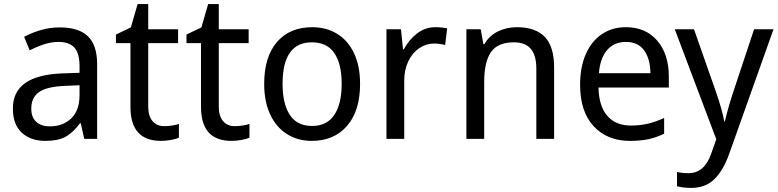

<svg xmlns="http://www.w3.org/2000/svg" viewBox="-20 -679 3803 939"><path d="M455 -365V0H392L375 -76H371Q336 -29 299.5 -9.5Q263 10 202 10Q130 10 86.5 -30Q43 -70 43 -149Q43 -311 284 -320L369 -323V-355Q369 -419 343.5 -446.5Q318 -474 267 -474Q232 -474 197.5 -463Q163 -452 125 -433L98 -499Q135 -519 180 -532Q225 -545 272 -545Q365 -545 410 -501.5Q455 -458 455 -365ZM296 -259Q207 -255 170 -228Q133 -201 133 -148Q133 -105 157.5 -83Q182 -61 223 -61Q288 -61 328.5 -100Q369 -139 369 -214V-262Z M855 -73V-6Q841 1 815.5 5.5Q790 10 767 10Q618 10 618 -156V-468H547V-510L620 -545L653 -659H705V-536H851V-468H705V-158Q705 -111 726 -86.5Q747 -62 783 -62Q801 -62 821.5 -65Q842 -68 855 -73Z M1200 -73V-6Q1186 1 1160.5 5.5Q1135 10 1112 10Q963 10 963 -156V-468H892V-510L965 -545L998 -659H1050V-536H1196V-468H1050V-158Q1050 -111 1071 -86.5Q1092 -62 1128 -62Q1146 -62 1166.5 -65Q1187 -68 1200 -73Z M1504 10Q1437 10 1384 -23Q1331 -56 1301.5 -119Q1272 -182 1272 -269Q1272 -401 1334.5 -473.5Q1397 -546 1507 -546Q1576 -546 1629 -513.5Q1682 -481 1711.5 -418.5Q1741 -356 1741 -269Q1741 -137 1677.5 -63.5Q1614 10 1504 10ZM1506 -63Q1579 -63 1615 -117Q1651 -171 1651 -269Q1651 -367 1615 -419.5Q1579 -472 1505 -472Q1362 -472 1362 -269Q1362 -171 1397.5 -117Q1433 -63 1506 -63Z M2167 -540 2157 -459Q2129 -466 2103 -466Q2064 -466 2030.5 -443.5Q1997 -421 1977 -379.5Q1957 -338 1957 -286V0H1870V-536H1941L1951 -438H1955Q1981 -486 2020.5 -516Q2060 -546 2109 -546Q2143 -546 2167 -540Z M2690 -349V0H2603V-343Q2603 -408 2576 -440Q2549 -472 2493 -472Q2414 -472 2381 -424Q2348 -376 2348 -278V0H2261V-536H2331L2344 -463H2349Q2372 -504 2414.5 -525Q2457 -546 2507 -546Q2599 -546 2644.5 -498.5Q2690 -451 2690 -349Z M3251 -304V-251H2907Q2909 -160 2950 -112.5Q2991 -65 3065 -65Q3111 -65 3148.5 -74Q3186 -83 3228 -102V-25Q3188 -6 3150 2Q3112 10 3061 10Q2950 10 2883.5 -61.5Q2817 -133 2817 -264Q2817 -351 2845 -414.5Q2873 -478 2923.5 -512Q2974 -546 3041 -546Q3138 -546 3194.5 -480Q3251 -414 3251 -304ZM2909 -321H3161Q3160 -392 3130 -433Q3100 -474 3041 -474Q2983 -474 2949 -434Q2915 -394 2909 -321Z M3374 -536 3481 -231Q3513 -139 3522 -85H3525Q3542 -157 3567 -232L3668 -536H3763L3546 74Q3517 155 3473.5 197.5Q3430 240 3360 240Q3323 240 3291 232V162Q3317 168 3347 168Q3425 168 3458 73L3483 2L3280 -536Z"/></svg>

Font: Noto Sans Display
Style: Regular
Weight: 400
Designer: Monotype Design team
Foundry: Monotype Imaging Inc.
Version: Version 1.000